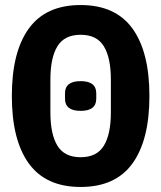

<svg xmlns="http://www.w3.org/2000/svg" viewBox="-20 -730 640 762"><path d="M27 -349Q27 -524 94.5 -617Q162 -710 300 -710Q438 -710 505.5 -617Q573 -524 573 -349Q573 -174 505.5 -81Q438 12 300 12Q162 12 94.5 -81Q27 -174 27 -349ZM420 -284V-414Q420 -501 392 -546.5Q364 -592 300 -592Q236 -592 208 -546.5Q180 -501 180 -414V-284Q180 -197 208 -151.5Q236 -106 300 -106Q364 -106 392 -151.5Q420 -197 420 -284ZM238 -338V-360Q238 -408 300 -408Q362 -408 362 -360V-338Q362 -290 300 -290Q238 -290 238 -338Z"/></svg>

Font: iA Writer Duo V
Style: Regular
Weight: 400
Designer: Mike Abbink, Paul van der Laan, Pieter van Rosmalen, Oliver Reichenstein
Foundry: Information Architects Inc.
Version: Version 2.000